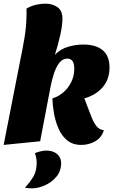

<svg xmlns="http://www.w3.org/2000/svg" viewBox="-33 -774 620 1052"><path d="M-13 20 78 -444Q91 -506 101 -565.5Q111 -625 112 -680Q113 -692 112.5 -704Q112 -716 112 -727Q138 -742 165 -748Q192 -754 216 -754Q256 -754 283.5 -733.5Q311 -713 309 -665Q308 -630 297 -581Q286 -532 268 -474Q299 -506 341 -518Q383 -530 424 -530Q492 -530 529.5 -499Q567 -468 567 -404Q567 -340 530 -296.5Q493 -253 429 -235L469 -131Q480 -103 495.5 -83Q511 -63 536 -61Q524 -20 489 0Q454 20 413 20Q365 20 334.5 -5.5Q304 -31 287 -71Q270 -111 262.5 -154.5Q255 -198 254 -235Q286 -244 313.5 -267.5Q341 -291 357.5 -324.5Q374 -358 374 -397Q374 -453 336 -453Q309 -453 291 -428.5Q273 -404 262 -369Q251 -334 245 -304L187 0ZM143 258Q134 258 122 257Q110 256 104 254Q135 220 151.5 190.5Q168 161 168 117Q168 104 165 89Q162 74 158 66Q165 61 185.5 56Q206 51 220 51Q258 51 280 70Q302 89 302 119Q302 164 275.5 195Q249 226 212 242Q175 258 143 258Z"/></svg>

Font: Sansita Swashed ExtraBold
Style: Regular
Weight: 800
Designer: Pablo Cosgaya
Foundry: Omnibus-Type
Version: Version 1.003; ttfautohint (v1.8.3)